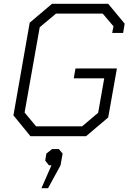

<svg xmlns="http://www.w3.org/2000/svg" viewBox="-20 -720 684 1015"><path d="M51 -110 137 -600 255 -700H552L639 -595L631 -546H573L580 -581L523 -648H276L190 -576L110 -125L171 -52H414L499 -124L531 -306H370L379 -358H598L552 -99L435 0H141ZM252 154H239L219 129L225 92L255 68H291L311 92L300 154L234 275H199Z"/></svg>

Font: Chakra Petch Light
Style: Italic
Weight: 300
Italic angle: -10°
Designer: Katatrad Aksorn Co.,Ltd.
Foundry: Cadson Demak Co.,Ltd.
Version: Version 1.000; ttfautohint (v1.6)